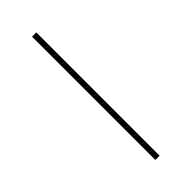

<svg xmlns="http://www.w3.org/2000/svg" viewBox="-314 -813 1110 1110"><g transform="rotate(-45 241.0 -258.0)"><path d="M222 -762H257V246H222Z"/></g></svg>

Font: Noto Sans Georgian SemiCondensed ExtraLight
Style: Regular
Weight: 200
Width: 4
Designer: Monotype Design Team, Akaki Razmadze
Foundry: Google LLC
Version: Version 2.005; ttfautohint (v1.8.4.7-5d5b)